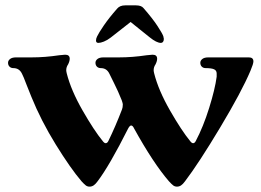

<svg xmlns="http://www.w3.org/2000/svg" viewBox="-20 -686 975 716"><path d="M284 -10Q243 -58 188 -147Q133 -236 97 -325L79 -370Q67 -402 62 -411Q52 -432 30 -432Q21 -432 15.5 -437.5Q10 -443 10 -452Q10 -460 17.5 -466Q25 -472 40 -472H98Q148 -472 201 -480L223 -482Q240 -482 240 -467Q240 -458 234 -446Q227 -436 227 -424Q227 -420 229 -412Q245 -349 288 -274Q331 -199 363 -160Q369 -152 374 -152Q380 -152 384 -160Q410 -213 435 -278Q438 -285 438 -297Q438 -300 434 -312Q420 -347 405.5 -375.5Q391 -404 388 -411Q378 -432 356 -432Q347 -432 341.5 -437.5Q336 -443 336 -452Q336 -460 343.5 -466Q351 -472 366 -472H424Q474 -472 527 -480L549 -482Q566 -482 566 -467Q566 -458 560 -446Q553 -436 553 -424Q553 -420 555 -412Q571 -349 614 -274Q657 -199 689 -160Q695 -152 700 -152Q706 -152 710 -160Q738 -213 760 -283.5Q782 -354 788 -400V-412Q788 -423 778.5 -427.5Q769 -432 747 -432Q738 -432 732.5 -437.5Q727 -443 727 -452Q727 -460 734.5 -466Q742 -472 757 -472H908Q925 -472 925 -457Q925 -448 914 -422Q881 -344 801 -210.5Q721 -77 670 -10Q662 1 655 5.5Q648 10 640 10Q632 10 626 5.5Q620 1 610 -10Q552 -77 480 -207Q475 -218 469 -218Q464 -218 458 -207Q388 -68 344 -10Q336 1 329 5.5Q322 10 314 10Q306 10 300 5.5Q294 1 284 -10ZM338 -535Q338 -542 342 -550Q348 -563 367.5 -591.5Q387 -620 417 -654Q427 -666 447 -666H487Q507 -666 515 -656Q549 -617 567 -589.5Q585 -562 589 -551Q591 -543 591 -541Q591 -534 588 -530Q585 -526 580 -526Q564 -526 538 -547L467 -604L393 -546Q380 -536 367.5 -531Q355 -526 347 -526Q338 -526 338 -535Z"/></svg>

Font: Raigarh
Style: Bold
Weight: 700
Designer: jaikishan Patel
Foundry: MagicType
Version: Version 1.000